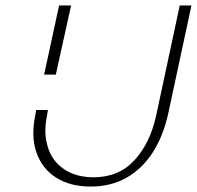

<svg xmlns="http://www.w3.org/2000/svg" viewBox="-20 -678 724 705"><path d="M313 7Q238 7 186.5 -25.5Q135 -58 114 -117.5Q93 -177 110 -257L113 -274H156L153 -256Q142 -203 150 -160.5Q158 -118 181 -88.5Q204 -59 240.5 -43Q277 -27 323 -27Q416 -27 473.5 -89.5Q531 -152 553 -252L640 -658H683L597 -258Q579 -178 541 -118.5Q503 -59 445.5 -26Q388 7 313 7ZM142 -404 197 -658H241L185 -404Z"/></svg>

Font: Ysabeau Infant ExtraLight
Style: Italic
Weight: 250
Italic angle: -12°
Designer: Christian Thalmann (Catharsis Fonts)
Version: Version 2.001;gftools[0.9.30]; featfreeze: ss01,ss02,lnum